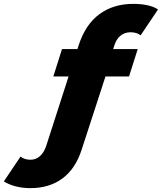

<svg xmlns="http://www.w3.org/2000/svg" viewBox="-199 -771 838 994"><path d="M392 -533 387 -517H514L469 -375H347L224 3Q192 103 124 153Q56 203 -42 203Q-84 203 -120.5 193Q-157 183 -179 168L-93 40Q-71 56 -41 56Q-14 56 7 38Q28 20 40 -15L156 -375H77L122 -517H202L208 -536Q243 -644 315.5 -697.5Q388 -751 491 -751Q532 -751 565.5 -743.5Q599 -736 619 -722L529 -588Q509 -604 477 -604Q447 -604 425 -586.5Q403 -569 392 -533Z"/></svg>

Font: Montserrat Alternates ExtraBold
Style: Italic
Weight: 800
Italic angle: -11.3°
Designer: Julieta Ulanovsky
Foundry: Julieta Ulanovsky
Version: Version 7.200